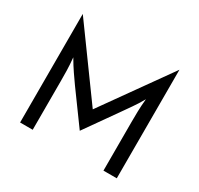

<svg xmlns="http://www.w3.org/2000/svg" viewBox="-139 -818 1027 989"><g transform="rotate(30 375.0 -323.0)"><path d="M87.5 0Q87.5 0 87.5 -645.8Q87.5 -645.8 377.8 -245.8Q377.8 -245.8 662.5 -645.8Q662.5 -645.8 662.5 0Q662.5 0 583.3 0Q583.3 0 583.3 -288.9Q583.3 -317.4 584 -351Q584.7 -384.7 588.9 -427.8Q567.4 -389.6 546.9 -360.8Q526.4 -331.9 509.7 -307.6Q509.7 -307.6 375 -116.7Q375 -116.7 236.1 -307.6Q218.8 -331.9 199 -360.8Q179.2 -389.6 156.9 -427.8Q161.1 -384.7 161.8 -351Q162.5 -317.4 162.5 -288.9Q162.5 -288.9 162.5 0Q162.5 0 87.5 0Z"/></g></svg>

Font: co2trust
Style: Regular
Weight: 400
Designer: Kristian Moeller
Foundry: Dicotype
Version: Version 1.000